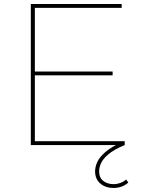

<svg xmlns="http://www.w3.org/2000/svg" viewBox="-20 -720 708 953"><path d="M133 0V-700H584V-681H153V-19H599V0ZM148 -346V-365H539V-346ZM543 213Q504 213 478 191Q452 169 452 130Q452 109 462.5 85Q473 61 502.5 35Q532 9 589 -16L599 0Q544 23 517 46.5Q490 70 481 91Q472 112 472 130Q472 162 492.5 178Q513 194 544 194Q561 194 577.5 188Q594 182 606 171L617 186Q601 200 582.5 206.5Q564 213 543 213Z"/></svg>

Font: Montserrat Thin Thin
Style: Regular
Weight: 250
Version: Version 9.000